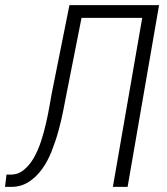

<svg xmlns="http://www.w3.org/2000/svg" viewBox="-46 -731 653 751"><path d="M576.2 -710.9 453.1 0H395.5L510.3 -661.1H272.9L214.8 -367.2Q209 -338.4 201.7 -300Q194.3 -261.7 183.1 -220.7Q171.9 -179.7 156.2 -139.9Q140.6 -100.1 117.9 -68.8Q95.2 -37.6 64.9 -18.6Q34.7 0.5 -4.9 0H-26.4L-20.5 -48.3L-3.9 -47.9Q25.4 -48.3 47.6 -66.7Q69.8 -85 86.2 -113.5Q102.5 -142.1 114.3 -177.7Q126 -213.4 134 -248.8Q142.1 -284.2 147.5 -315.4Q152.8 -346.7 156.7 -367.2L225.6 -710.9Z"/></svg>

Font: Roboto Mono Light
Style: Italic
Weight: 300
Designer: Google
Version: Version 2.000985; 2015; ttfautohint (v1.3)